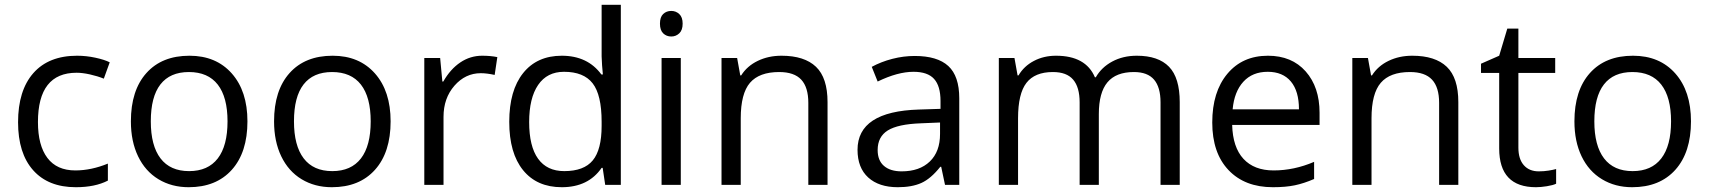

<svg xmlns="http://www.w3.org/2000/svg" viewBox="-20 -780 7210 810"><path d="M299.8 9.8Q183.6 9.8 119.9 -61.8Q56.2 -133.3 56.2 -264.2Q56.2 -398.4 120.8 -471.7Q185.5 -544.9 305.2 -544.9Q343.8 -544.9 382.3 -536.6Q420.9 -528.3 442.9 -517.1L418 -448.2Q391.1 -459 359.4 -466.1Q327.6 -473.1 303.2 -473.1Q140.1 -473.1 140.1 -265.1Q140.1 -166.5 179.9 -113.8Q219.7 -61 297.9 -61Q364.7 -61 435.1 -89.8V-18.1Q381.3 9.8 299.8 9.8Z M1023.9 -268.1Q1023.9 -137.2 958 -63.7Q892.1 9.8 775.9 9.8Q704.1 9.8 648.4 -23.9Q592.8 -57.6 562.5 -120.6Q532.2 -183.6 532.2 -268.1Q532.2 -398.9 597.7 -471.9Q663.1 -544.9 779.3 -544.9Q891.6 -544.9 957.8 -470.2Q1023.9 -395.5 1023.9 -268.1ZM616.2 -268.1Q616.2 -165.5 657.2 -111.8Q698.2 -58.1 777.8 -58.1Q857.4 -58.1 898.7 -111.6Q939.9 -165 939.9 -268.1Q939.9 -370.1 898.7 -423.1Q857.4 -476.1 776.9 -476.1Q697.3 -476.1 656.7 -423.8Q616.2 -371.6 616.2 -268.1Z M1627.9 -268.1Q1627.9 -137.2 1562 -63.7Q1496.1 9.8 1379.9 9.8Q1308.1 9.8 1252.4 -23.9Q1196.8 -57.6 1166.5 -120.6Q1136.2 -183.6 1136.2 -268.1Q1136.2 -398.9 1201.7 -471.9Q1267.1 -544.9 1383.3 -544.9Q1495.6 -544.9 1561.8 -470.2Q1627.9 -395.5 1627.9 -268.1ZM1220.2 -268.1Q1220.2 -165.5 1261.2 -111.8Q1302.2 -58.1 1381.8 -58.1Q1461.4 -58.1 1502.7 -111.6Q1543.9 -165 1543.9 -268.1Q1543.9 -370.1 1502.7 -423.1Q1461.4 -476.1 1380.9 -476.1Q1301.3 -476.1 1260.7 -423.8Q1220.2 -371.6 1220.2 -268.1Z M2014.2 -544.9Q2049.8 -544.9 2078.1 -539.1L2066.9 -463.9Q2033.7 -471.2 2008.3 -471.2Q1943.4 -471.2 1897.2 -418.5Q1851.1 -365.7 1851.1 -287.1V0H1770V-535.2H1836.9L1846.2 -436H1850.1Q1879.9 -488.3 1921.9 -516.6Q1963.9 -544.9 2014.2 -544.9Z M2522.5 -71.8H2518.1Q2461.9 9.8 2350.1 9.8Q2245.1 9.8 2186.8 -62Q2128.4 -133.8 2128.4 -266.1Q2128.4 -398.4 2187 -471.7Q2245.6 -544.9 2350.1 -544.9Q2459 -544.9 2517.1 -465.8H2523.4L2520 -504.4L2518.1 -542V-759.8H2599.1V0H2533.2ZM2360.4 -58.1Q2443.4 -58.1 2480.7 -103.3Q2518.1 -148.4 2518.1 -249V-266.1Q2518.1 -379.9 2480.2 -428.5Q2442.4 -477.1 2359.4 -477.1Q2288.1 -477.1 2250.2 -421.6Q2212.4 -366.2 2212.4 -265.1Q2212.4 -162.6 2250 -110.4Q2287.6 -58.1 2360.4 -58.1Z M2852.1 0H2771V-535.2H2852.1ZM2764.2 -680.2Q2764.2 -708 2777.8 -720.9Q2791.5 -733.9 2812 -733.9Q2831.5 -733.9 2845.7 -720.7Q2859.9 -707.5 2859.9 -680.2Q2859.9 -652.8 2845.7 -639.4Q2831.5 -626 2812 -626Q2791.5 -626 2777.8 -639.4Q2764.2 -652.8 2764.2 -680.2Z M3390.1 0V-346.2Q3390.1 -411.6 3360.4 -443.8Q3330.6 -476.1 3267.1 -476.1Q3183.1 -476.1 3144 -430.7Q3105 -385.3 3105 -280.8V0H3023.9V-535.2H3089.8L3103 -461.9H3106.9Q3131.8 -501.5 3176.8 -523.2Q3221.7 -544.9 3276.9 -544.9Q3373.5 -544.9 3422.4 -498.3Q3471.2 -451.7 3471.2 -349.1V0Z M3966.8 0 3950.7 -76.2H3946.8Q3906.7 -25.9 3866.9 -8.1Q3827.1 9.8 3767.6 9.8Q3688 9.8 3642.8 -31.2Q3597.7 -72.3 3597.7 -147.9Q3597.7 -310.1 3856.9 -317.9L3947.8 -320.8V-354Q3947.8 -417 3920.7 -447Q3893.6 -477.1 3834 -477.1Q3767.1 -477.1 3682.6 -436L3657.7 -498Q3697.3 -519.5 3744.4 -531.7Q3791.5 -543.9 3838.9 -543.9Q3934.6 -543.9 3980.7 -501.5Q4026.9 -459 4026.9 -365.2V0ZM3783.7 -57.1Q3859.4 -57.1 3902.6 -98.6Q3945.8 -140.1 3945.8 -214.8V-263.2L3864.7 -259.8Q3768.1 -256.3 3725.3 -229.7Q3682.6 -203.1 3682.6 -147Q3682.6 -103 3709.2 -80.1Q3735.8 -57.1 3783.7 -57.1Z M4876 0V-348.1Q4876 -412.1 4848.6 -444.1Q4821.3 -476.1 4763.7 -476.1Q4688 -476.1 4651.9 -432.6Q4615.7 -389.2 4615.7 -298.8V0H4534.7V-348.1Q4534.7 -412.1 4507.3 -444.1Q4480 -476.1 4421.9 -476.1Q4345.7 -476.1 4310.3 -430.4Q4274.9 -384.8 4274.9 -280.8V0H4193.8V-535.2H4259.8L4272.9 -461.9H4276.9Q4299.8 -501 4341.6 -522.9Q4383.3 -544.9 4435.1 -544.9Q4560.5 -544.9 4599.1 -454.1H4603Q4627 -496.1 4672.4 -520.5Q4717.8 -544.9 4775.9 -544.9Q4866.7 -544.9 4911.9 -498.3Q4957 -451.7 4957 -349.1V0Z M5350.1 9.8Q5231.4 9.8 5162.8 -62.5Q5094.2 -134.8 5094.2 -263.2Q5094.2 -392.6 5158 -468.8Q5221.7 -544.9 5329.1 -544.9Q5429.7 -544.9 5488.3 -478.8Q5546.9 -412.6 5546.9 -304.2V-252.9H5178.2Q5180.7 -158.7 5225.8 -109.9Q5271 -61 5353 -61Q5439.5 -61 5523.9 -97.2V-24.9Q5481 -6.3 5442.6 1.7Q5404.3 9.8 5350.1 9.8ZM5328.1 -477.1Q5263.7 -477.1 5225.3 -435.1Q5187 -393.1 5180.2 -318.8H5460Q5460 -395.5 5425.8 -436.3Q5391.6 -477.1 5328.1 -477.1Z M6051.3 0V-346.2Q6051.3 -411.6 6021.5 -443.8Q5991.7 -476.1 5928.2 -476.1Q5844.2 -476.1 5805.2 -430.7Q5766.1 -385.3 5766.1 -280.8V0H5685.1V-535.2H5751L5764.2 -461.9H5768.1Q5793 -501.5 5837.9 -523.2Q5882.8 -544.9 5938 -544.9Q6034.7 -544.9 6083.5 -498.3Q6132.3 -451.7 6132.3 -349.1V0Z M6471.7 -57.1Q6493.2 -57.1 6513.2 -60.3Q6533.2 -63.5 6544.9 -66.9V-4.9Q6531.7 1.5 6506.1 5.6Q6480.5 9.8 6460 9.8Q6304.7 9.8 6304.7 -153.8V-472.2H6228V-511.2L6304.7 -544.9L6338.9 -659.2H6385.7V-535.2H6541V-472.2H6385.7V-157.2Q6385.7 -108.9 6408.7 -83Q6431.6 -57.1 6471.7 -57.1Z M7113.8 -268.1Q7113.8 -137.2 7047.9 -63.7Q6981.9 9.8 6865.7 9.8Q6793.9 9.8 6738.3 -23.9Q6682.6 -57.6 6652.3 -120.6Q6622.1 -183.6 6622.1 -268.1Q6622.1 -398.9 6687.5 -471.9Q6752.9 -544.9 6869.1 -544.9Q6981.4 -544.9 7047.6 -470.2Q7113.8 -395.5 7113.8 -268.1ZM6706.1 -268.1Q6706.1 -165.5 6747.1 -111.8Q6788.1 -58.1 6867.7 -58.1Q6947.3 -58.1 6988.5 -111.6Q7029.8 -165 7029.8 -268.1Q7029.8 -370.1 6988.5 -423.1Q6947.3 -476.1 6866.7 -476.1Q6787.1 -476.1 6746.6 -423.8Q6706.1 -371.6 6706.1 -268.1Z"/></svg>

Font: f07869316
Style: Regular
Weight: 400
Foundry: Ascender Corporation
Version: Version 1.10